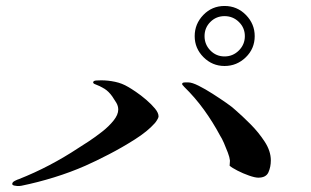

<svg xmlns="http://www.w3.org/2000/svg" viewBox="-20 -754 1040 643"><path d="M800 -633Q800 -661 780 -680.5Q760 -700 732 -700Q704 -700 684.5 -680.5Q665 -661 665 -633Q665 -605 684.5 -585Q704 -565 732 -565Q760 -565 780 -585Q800 -605 800 -633ZM511 -364Q511 -360 506 -352Q501 -344 498 -341Q474 -314 431.5 -287Q389 -260 344.5 -237Q300 -214 266 -199Q216 -177 161 -160Q106 -143 52 -132Q48 -131 44.5 -131Q41 -131 38 -131Q35 -131 28 -132.5Q21 -134 21 -138Q21 -144 30 -148.5Q39 -153 43 -154Q96 -175 145.5 -201Q195 -227 242 -258Q255 -266 277 -280.5Q299 -295 322 -313Q345 -331 360.5 -350.5Q376 -370 376 -387Q376 -399 369.5 -410Q363 -421 356 -431Q344 -448 329.5 -457Q315 -466 296 -473Q292 -475 292 -478Q292 -484 303.5 -484.5Q315 -485 319 -485Q342 -485 365.5 -480Q389 -475 409 -463Q418 -458 435 -446.5Q452 -435 469.5 -420Q487 -405 499 -390.5Q511 -376 511 -364ZM887 -217Q887 -195 879 -177Q871 -159 845 -159Q834 -159 814 -166Q794 -173 775.5 -182.5Q757 -192 749 -199Q749 -203 749.5 -206.5Q750 -210 750 -214V-217Q749 -227 743 -243Q737 -259 730 -275Q723 -291 717 -300Q693 -345 663 -386.5Q633 -428 596 -464Q595 -466 592.5 -468Q590 -470 590 -473Q590 -478 600 -478Q610 -478 611 -478Q623 -478 645 -467Q667 -456 692 -440Q717 -424 738.5 -409Q760 -394 769 -385Q791 -366 818.5 -338.5Q846 -311 866.5 -279.5Q887 -248 887 -217ZM833 -633Q833 -591 803 -562Q773 -533 732 -533Q691 -533 661.5 -562.5Q632 -592 632 -633Q632 -674 661 -704Q690 -734 732 -734Q774 -734 803.5 -704Q833 -674 833 -633Z"/></svg>

Font: Kaisei HarunoUmi Medium
Style: Regular
Weight: 500
Designer: Font-Kai, 金井和夫
Foundry: KAZUO KANAI
Version: Version 5.003